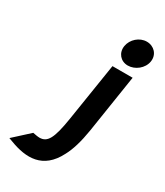

<svg xmlns="http://www.w3.org/2000/svg" viewBox="-288 -695 730 850"><g transform="rotate(30 77.0 -270.0)"><path d="M-110 53 -91 60C-4 93 85 97 140 -11C159 -46 173 -93 183 -155L229 -451H126L79 -153C62 -46 44 -15 4 -15C-5 -15 -20 -18 -30 -20ZM127 -554C121 -517 146 -487 183 -487C220 -487 257 -516 263 -554C269 -592 241 -621 204 -621C167 -621 133 -591 127 -554Z"/></g></svg>

Font: Charger Sport
Style: BlkNrwObl
Weight: 900
Designer: Jasper
Foundry: Cannot Into Space Fonts
Version: Version 1.1